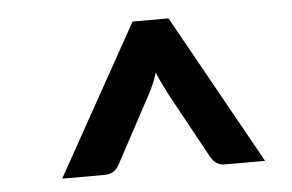

<svg xmlns="http://www.w3.org/2000/svg" viewBox="-35 -769 650 427"><g transform="rotate(-5 290.0 -556.0)"><path d="M450.7 -388.7Q430.7 -388.7 419.4 -409.2L340.3 -553.7Q320.8 -591.8 315.9 -605.5Q308.6 -581.1 293.5 -553.7L215.8 -409.2Q205.1 -388.7 183.1 -388.7H87.9L274.4 -723.1H354.5L541 -388.7Z"/></g></svg>

Font: Lato-BoldItalic
Style: Bold Italic
Weight: 700
Italic angle: -7°
Designer: Lukasz Dziedzic
Foundry: tyPoland Lukasz Dziedzic
Version: Version 1.104; Western+Polish opensource